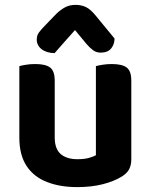

<svg xmlns="http://www.w3.org/2000/svg" viewBox="-20 -746 613 781"><path d="M58.7 -186V-259.3H202.6V-187.2Q202.6 -140.2 227 -119.3Q251.4 -98.4 295.1 -98.4Q323 -98.4 341.8 -103.7Q360.5 -109.1 370.1 -114.5V-259.3H514.1V-97.6Q514.1 -73.8 505 -57Q496 -40.3 475 -27.6Q443.7 -8.2 397.4 3.5Q351.1 15.1 294.1 15.1Q223.8 15.1 170.6 -5.8Q117.3 -26.7 88 -71.1Q58.7 -115.5 58.7 -186ZM514.1 -213.7H370.1V-477Q379.4 -479.8 397 -482.6Q414.6 -485.5 434.8 -485.5Q476.7 -485.5 495.4 -471.3Q514.1 -457.1 514.1 -417.9ZM202.6 -213.7H58.7V-477Q67.9 -479.8 85.5 -482.6Q103.1 -485.5 123.7 -485.5Q165.2 -485.5 183.9 -471.3Q202.6 -457.1 202.6 -417.9ZM332.3 -566.6 285.1 -623.7Q260 -595 241.7 -575Q223.5 -555.1 202.1 -529.9Q169.2 -530.5 149.3 -545.9Q129.5 -561.3 129.5 -585Q129.5 -602.3 139.2 -615.1Q148.9 -627.9 167.2 -646.4L209 -689.7Q226.2 -706.3 244.6 -716.2Q262.9 -726.2 287.2 -726.2Q310.3 -726.2 329.4 -717.3Q348.4 -708.5 371.2 -680.1L445.9 -589.4Q445.9 -565.7 432 -548.8Q418.1 -531.9 389.4 -531.9Q372.4 -531.9 359.2 -541.3Q346 -550.8 332.3 -566.6Z"/></svg>

Font: Baloo Bhaina 2
Style: Regular
Weight: 400
Designer: Yesha Goshar, Manish Minz, Shuchita Grover and Ek Type
Foundry: Ek Type
Version: Version 1.700